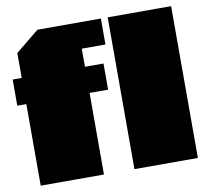

<svg xmlns="http://www.w3.org/2000/svg" viewBox="-81 -828 1002 918"><g transform="rotate(-10 420.0 -368.5)"><path d="M44 0V-396H0V-523H44V-644L158 -737H466V-611H351V-523H441V-396H351V0ZM499 0V-737H807V0Z"/></g></svg>

Font: Tomorrow Black
Style: Regular
Weight: 900
Designer: Tony de Marco, Monica Rizzolli
Foundry: Just in Type
Version: Version 2.002